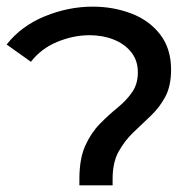

<svg xmlns="http://www.w3.org/2000/svg" viewBox="-39 -558 576 578"><path d="M200 0V-19Q200 -80 217.5 -119Q235 -158 261.5 -185Q288 -212 314.5 -233.5Q341 -255 358.5 -280Q376 -305 376 -340Q376 -376 356 -401Q336 -426 303 -439Q270 -452 231 -452Q182 -452 133.5 -432Q85 -412 54 -372L-19 -424Q25 -480 96 -509Q167 -538 240 -538Q302 -538 356 -517.5Q410 -497 443 -454.5Q476 -412 476 -348Q476 -299 458.5 -266.5Q441 -234 414.5 -209Q388 -184 362 -159Q336 -134 318 -101.5Q300 -69 300 -19V0Z"/></svg>

Font: Montserrat Medium
Style: Regular
Weight: 500
Designer: Julieta Ulanovsky
Foundry: Julieta Ulanovsky
Version: Version 9.000; ttfautohint (v1.8.4.7-5d5b)